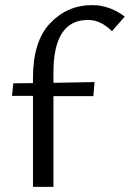

<svg xmlns="http://www.w3.org/2000/svg" viewBox="-20 -731 508 751"><path d="M324 -653Q189 -653 189 -447V-407L350 -410L345 -355H189V0H109V-356H27L32 -405L109 -406V-427Q109 -570 176.5 -640.5Q244 -711 340 -711Q409 -711 468 -666L418 -609Q374 -653 324 -653Z"/></svg>

Font: EauTest Medium
Style: Regular
Weight: 500
Designer: Christian Thalmann (Catharsis Fonts)
Version: Version 0.001;PS 000.001;hotconv 1.0.88;makeotf.lib2.5.64775